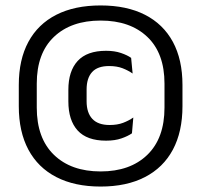

<svg xmlns="http://www.w3.org/2000/svg" viewBox="-20 -672 739 705"><path d="M349.5 13Q254 13 186.8 -21.8Q119.5 -56.5 84.2 -122.5Q49 -188.5 49 -282V-360Q49 -453 84.2 -518.2Q119.5 -583.5 186.8 -617.8Q254 -652 349.5 -652Q445 -652 512.2 -617.8Q579.5 -583.5 614.8 -518.2Q650 -453 650 -360V-282Q650 -188.5 614.8 -122.5Q579.5 -56.5 512.2 -21.8Q445 13 349.5 13ZM369.5 -155.5Q299 -155.5 265 -193Q231 -230.5 231 -300V-342Q231 -411 265.2 -448.2Q299.5 -485.5 369.5 -485.5Q400.5 -485.5 424 -477.5Q447.5 -469.5 461.5 -459.5L467 -402Q450.5 -413.5 429.8 -421.5Q409 -429.5 380.5 -429.5Q338 -429.5 318 -407.2Q298 -385 298 -343.5V-300Q298 -258 319 -235.5Q340 -213 382.5 -213Q411 -213 432 -221Q453 -229 469.5 -240.5L464.5 -182.5Q449.5 -172 425.8 -163.8Q402 -155.5 369.5 -155.5ZM349.5 -42.5Q458 -42.5 521 -103.5Q584 -164.5 584 -277V-365Q584 -476.5 521 -536.5Q458 -596.5 349.5 -596.5Q241 -596.5 178 -536.5Q115 -476.5 115 -365V-277Q115 -164.5 178 -103.5Q241 -42.5 349.5 -42.5Z"/></svg>

Font: Anek Tamil Medium Medium
Style: Regular
Weight: 500
Version: Version 1.003